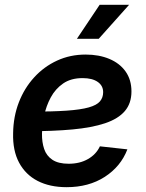

<svg xmlns="http://www.w3.org/2000/svg" viewBox="-20 -776 613 808"><path d="M260.3 11.7Q189.5 11.7 138.4 -14.6Q87.4 -41 60.3 -91.6Q33.2 -142.1 35.2 -215.3Q36.1 -285.2 59.3 -345.2Q82.5 -405.3 123.8 -450.4Q165 -495.6 220.2 -521Q275.4 -546.4 340.3 -546.4Q396.5 -546.4 440.2 -528.1Q483.9 -509.8 508.5 -475.1Q533.2 -440.4 533.2 -391.1Q533.2 -341.3 505.4 -308.6Q477.5 -275.9 422.1 -257.3Q366.7 -238.8 284.7 -231.2Q202.6 -223.6 94.2 -223.6L108.4 -306.2Q200.7 -306.2 260.3 -310.3Q319.8 -314.5 353.5 -324Q387.2 -333.5 400.6 -349.4Q414.1 -365.2 414.1 -388.2Q414.1 -415.5 391.1 -431.4Q368.2 -447.3 327.6 -447.3Q278.3 -447.3 245.6 -424.6Q212.9 -401.9 193.6 -366Q174.3 -330.1 165.8 -289.3Q157.2 -248.5 156.7 -212.9Q156.2 -177.7 165.8 -149.2Q175.3 -120.6 200.2 -103.8Q225.1 -86.9 269 -86.9Q315.9 -86.9 350.3 -106.7Q384.8 -126.5 400.4 -160.2L516.1 -147.5Q488.3 -75.2 420.9 -31.7Q353.5 11.7 260.3 11.7ZM303.7 -612.8 399.4 -755.9H523.4L395.5 -612.8Z"/></svg>

Font: Inter 20pt SemiBold
Style: Italic
Weight: 600
Italic angle: -9.3988°
Version: Version 4.001;git-66647c0bb